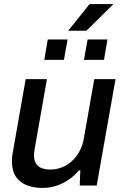

<svg xmlns="http://www.w3.org/2000/svg" viewBox="-20 -917 612 949"><path d="M190 12Q148 12 113.5 -1Q79 -14 59 -43Q39 -72 39 -120Q39 -136 41.5 -153.5Q44 -171 48 -191L107 -526H212L154 -196Q152 -183 150 -171.5Q148 -160 148 -150Q148 -123 158.5 -107.5Q169 -92 187.5 -85.5Q206 -79 229 -79Q257 -79 284 -89Q311 -99 333.5 -119Q356 -139 372.5 -168.5Q389 -198 395 -236L446 -526H551L458 0H374L377 -75H370Q348 -48 319 -28.5Q290 -9 257.5 1.5Q225 12 190 12ZM199 -621 216 -722H314L296 -621ZM395 -621 413 -722H511L494 -621ZM317 -765 423 -897H538V-894L407 -765Z"/></svg>

Font: Archivo SemiBold Medium
Style: Italic
Weight: 500
Italic angle: -10°
Version: Version 2.001